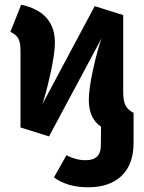

<svg xmlns="http://www.w3.org/2000/svg" viewBox="-20 -568 611 815"><path d="M503 -179Q503 -140 512.5 -121Q522 -102 547 -89V37Q547 130 496 178.5Q445 227 354 227Q266 227 209 185L262 91Q302 112 344 112Q408 112 408 50L409 -30Q357 -65 357 -144Q357 -190 375 -272.5Q393 -355 411 -405L188 11L67 -27V-352Q67 -387 58 -404Q49 -421 24 -433L70 -548Q213 -517 213 -387Q213 -342 195 -259.5Q177 -177 160 -126L382 -542L503 -504Z"/></svg>

Font: Fira Sans
Style: Bold
Weight: 700
Designer: bBox Type GmbH & Carrois Corporate GbR & Edenspiekermann AG
Foundry: bBox Type GmbH & Carrois Corporate GbR & Edenspiekermann AG
Version: Version 4.301;PS 004.301;hotconv 1.0.88;makeotf.lib2.5.64775